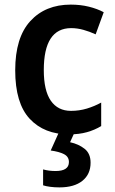

<svg xmlns="http://www.w3.org/2000/svg" viewBox="-20 -573 497 833"><path d="M280 10Q172 10 109 -57.5Q46 -125 46 -268Q46 -410 111.5 -481.5Q177 -553 287 -553Q329 -553 365.5 -544Q402 -535 430 -520L395 -424Q369 -436 342 -443.5Q315 -451 289 -451Q170 -451 170 -269Q170 -180 200.5 -136Q231 -92 288 -92Q324 -92 357 -102Q390 -112 419 -128V-26Q391 -9 357 0.5Q323 10 280 10ZM373 133Q373 183 337.5 211.5Q302 240 238 240Q216 240 197.5 237.5Q179 235 167 231V162Q192 169 221 169Q279 169 279 130Q279 107 258 96Q237 85 200 80L236 0H304L284 44Q321 52 347 72.5Q373 93 373 133Z"/></svg>

Font: Noto Sans Hebrew SemiCondensed SemiBold
Style: Regular
Weight: 600
Width: 4
Designer: Monotype Design Team
Foundry: Monotype Imaging Inc.
Version: Version 2.004; ttfautohint (v1.8.4.7-5d5b)